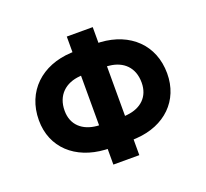

<svg xmlns="http://www.w3.org/2000/svg" viewBox="-124 -876 1098 1025"><g transform="rotate(-20 424.5 -363.5)"><path d="M500 -727.3H352.6V-638.5L344.5 -638.1C176.1 -629.6 60 -522 59.7 -358.3C59.3 -202.1 173.7 -99.8 338.8 -89.5L352.6 -88.8V0H500V-89.1L518.1 -90.2C679.7 -100.9 789.4 -205.6 789.1 -359.7C789.1 -521.7 676.1 -627.1 511.4 -637.8L500 -638.1ZM206.3 -358.3C206 -447.8 264.6 -497.9 345.2 -504.3L352.6 -505V-223L340.9 -223.7C262.1 -230.8 206.3 -277 206.3 -358.3ZM500 -223V-505L512.8 -503.6C590.2 -495.7 644.5 -446.7 644.2 -359.7C644.2 -279.5 591.3 -232.6 514.2 -224.4Z"/></g></svg>

Font: Margiela Sans
Style: Bold
Weight: 700
Designer: Stefan Endress, Andreas Faust
Version: Version 1.100;FEAKit 1.0